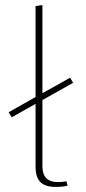

<svg xmlns="http://www.w3.org/2000/svg" viewBox="-20 -733 340 756"><path d="M208 -16Q224 -16 242 -19L246 -2Q226 3 200 3Q158 3 139 -16Q120 -35 120 -78V-324L26 -271L14 -291L120 -351V-709L147 -713V-366L256 -427L268 -407L147 -339V-78Q147 -16 208 -16Z"/></svg>

Font: EauTestInfant Extralight
Style: Regular
Weight: 250
Designer: Christian Thalmann (Catharsis Fonts)
Version: Version 0.001;PS 000.001;hotconv 1.0.88;makeotf.lib2.5.64775